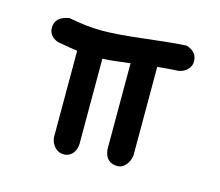

<svg xmlns="http://www.w3.org/2000/svg" viewBox="-76 -565 767 669"><g transform="rotate(15 308.0 -230.5)"><path d="M101 -456Q166 -443 220.5 -443Q275 -443 370.5 -454.5Q466 -466 520 -469Q559 -457 559 -422Q559 -406 547.5 -393.5Q536 -381 517 -377Q483 -375 440 -371V-52Q437 -29 424 -15Q411 -1 396 -1Q352 -1 347 -48V-359Q280 -350 248 -349V-41Q247 -19 234.5 -5.5Q222 8 204 8Q186 8 172.5 -5Q159 -18 156 -40V-353Q138 -355 83 -365Q50 -378 50 -408Q50 -448 101 -456Z"/></g></svg>

Font: Patrick Hand
Style: Regular
Weight: 400
Designer: Patrick Wagesreiter
Foundry: Patrick Wagesreiter
Version: Version 1.003;PS 001.003;hotconv 1.0.70;makeotf.lib2.5.58329